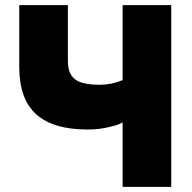

<svg xmlns="http://www.w3.org/2000/svg" viewBox="-20 -730 750 750"><path d="M459 0V-252Q454.1 -249 443.8 -244.4Q433.6 -239.7 398.2 -231.9Q362.8 -224.1 321.8 -224.1Q188 -224.1 121.6 -283.4Q55.2 -342.8 55.2 -469.2V-710H245.1V-491.2Q245.1 -442.9 272.2 -420.9Q299.3 -398.9 370.1 -398.9Q416 -398.9 459 -417V-710H648.9V0Z"/></svg>

Font: Rawline Black
Style: Regular
Weight: 900
Designer: Matt McInerney, Pablo Impallari, Rodrigo Fuenzalida
Foundry: Matt McInerney, Pablo Impallari, Rodrigo Fuenzalida
Version: Version 4.020;PS 004.020;hotconv 1.0.88;makeotf.lib2.5.64775